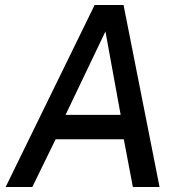

<svg xmlns="http://www.w3.org/2000/svg" viewBox="-20 -743 729 763"><path d="M2.5 0 356 -723H471L614 0H508L472 -189.5H201L108.5 0ZM240.5 -286.5H459.5L399 -618Z"/></svg>

Font: Public Sans Medium
Style: Italic
Weight: 500
Italic angle: -8°
Designer: The Public Sans project authors (U.S. Web Design System). Libre Franklin designed by Pablo Impallari and Rodrigo Fuenzal
Version: Version 1.007; ttfautohint (v1.8.1) -l 8 -r 50 -G 200 -x 14 